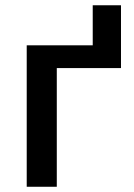

<svg xmlns="http://www.w3.org/2000/svg" viewBox="-20 -713 510 733"><path d="M196.8 0H82V-540H334V-692.9H441.9V-453.1H196.8Z"/></svg>

Font: OpenSans-Semibold
Style: Regular
Weight: 600
Foundry: Ascender Corporation
Version: Version 1.10